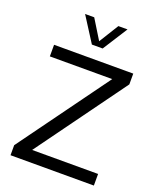

<svg xmlns="http://www.w3.org/2000/svg" viewBox="-174 -1081 977 1185"><g transform="rotate(20 315.0 -488.5)"><path d="M588.9 0H41.5V-65.9L470.7 -656.2H61V-732.4H581.1V-661.6L155.8 -76.2H588.9ZM350.6 -813.5H279.8L175.8 -976.6H235.8L314.9 -848.1L394.5 -976.6H454.6Z"/></g></svg>

Font: Kumbh Sans
Style: Regular
Weight: 400
Version: Version 1.005